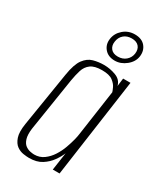

<svg xmlns="http://www.w3.org/2000/svg" viewBox="-177 -756 709 834"><g transform="rotate(30 177.0 -339.5)"><path d="M114 8Q103 8 85.5 5.5Q68 3 52.5 -8Q37 -19 28.5 -43.5Q20 -68 27 -112L71 -385Q80 -441 98.5 -466Q117 -491 142.5 -498Q168 -505 195 -505Q226 -505 255 -494Q284 -483 291 -455L296 -495H333L263 0H229L242 -89Q234 -69 218 -46.5Q202 -24 177 -8Q152 8 114 8ZM126 -16Q153 -16 173.5 -31Q194 -46 208.5 -68.5Q223 -91 232 -116Q241 -141 246 -161Q251 -181 252 -191L285 -420Q283 -427 276.5 -441Q270 -455 253 -468Q236 -481 199 -481Q162 -481 143 -467Q124 -453 116.5 -429Q109 -405 104 -375L62 -108Q58 -76 64 -57Q70 -38 81.5 -29.5Q93 -21 105.5 -18.5Q118 -16 126 -16ZM225 -544Q192 -544 174 -565Q156 -586 160 -615Q164 -645 188 -666Q212 -687 245 -687Q280 -687 297.5 -666Q315 -645 311 -615Q307 -586 281 -565Q255 -544 225 -544ZM228 -566Q252 -566 268 -580Q284 -594 287 -615Q290 -638 278 -651.5Q266 -665 242 -665Q218 -665 202.5 -651.5Q187 -638 184 -615Q181 -594 192.5 -580Q204 -566 228 -566Z"/></g></svg>

Font: Alumni Sans ExtraLight
Style: Italic
Weight: 250
Italic angle: -8°
Version: Version 1.016